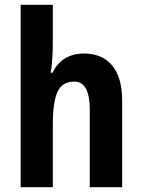

<svg xmlns="http://www.w3.org/2000/svg" viewBox="-20 -780 593 800"><path d="M200 -594Q200 -564 197.5 -530.5Q195 -497 191 -477H199Q218 -517 251.5 -537Q285 -557 329 -557Q406 -557 447.5 -507Q489 -457 489 -360V0H354V-323Q354 -440 290 -440Q238 -440 219 -396Q200 -352 200 -262V0H66V-760H200Z"/></svg>

Font: Noto Sans Malayalam Condensed
Style: Bold
Weight: 700
Width: 3
Designer: Jelle Bosma - Monotype Design Team
Foundry: Monotype Imaging Inc.
Version: Version 2.104; ttfautohint (v1.8.4.7-5d5b)